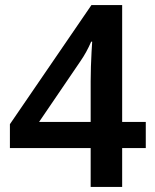

<svg xmlns="http://www.w3.org/2000/svg" viewBox="-20 -736 612 756"><path d="M554 -153H461V0H337V-153H19V-247L340 -716H461V-256H554ZM337 -416Q337 -443 338 -474Q339 -505 340.5 -531.5Q342 -558 343 -572H339Q321 -530 296 -494L134 -256H337Z"/></svg>

Font: Noto Sans SemiBold
Style: Regular
Weight: 600
Designer: Monotype Design Team
Foundry: Monotype Imaging Inc.
Version: Version 2.007